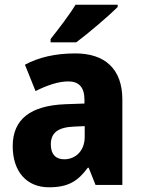

<svg xmlns="http://www.w3.org/2000/svg" viewBox="-20 -786 601 816"><path d="M480 -756V-766H301C274 -721 228 -662 195 -620V-606H304C355 -644 443 -719 480 -756ZM300 -559C215 -559 143 -542 86 -511L131 -399C181 -424 229 -440 270 -440C314 -440 339 -417 339 -361V-346L256 -343C111 -337 34 -280 34 -165C34 -57 93 10 188 10C270 10 311 -16 353 -73H357L386 0H500V-363C500 -492 427 -559 300 -559ZM295 -248 340 -250V-204C340 -146 302 -109 253 -109C218 -109 196 -129 196 -172C196 -220 224 -245 295 -248Z"/></svg>

Font: Noto Sans Myanmar UI SemiCondensed ExtraBold
Style: Regular
Weight: 800
Width: 4
Designer: Monotype Design Team
Foundry: Monotype Imaging Inc.
Version: Version 2.103